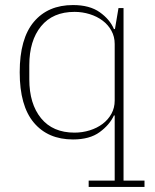

<svg xmlns="http://www.w3.org/2000/svg" viewBox="-20 -540 612 760"><path d="M331 175H434V-83H431Q414 -46 374.5 -17Q335 12 269 12Q170 12 114 -54.5Q58 -121 58 -254Q58 -387 114 -453.5Q170 -520 269 -520Q335 -520 375 -491.5Q415 -463 431 -425H435L449 -508H469V175H552V200H331ZM275 -15Q306 -15 335 -24Q364 -33 386 -49.5Q408 -66 421 -89.5Q434 -113 434 -142V-366Q434 -395 421 -418.5Q408 -442 386 -458.5Q364 -475 335 -484Q306 -493 275 -493Q189 -493 142.5 -436Q96 -379 96 -282V-226Q96 -129 142.5 -72Q189 -15 275 -15Z"/></svg>

Font: IBM Plex Serif ExtLt
Style: Regular
Weight: 200
Designer: Mike Abbink, Paul van der Laan, Pieter van Rosmalen
Foundry: Bold Monday
Version: Version 3.001